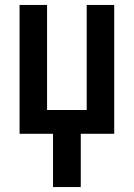

<svg xmlns="http://www.w3.org/2000/svg" viewBox="-20 -540 540 775"><path d="M194 215V0H59V-520H170V-96H330V-520H441V0H306V215Z"/></svg>

Font: Iosevka SS08 Regular
Style: Bold
Weight: 700
Monospace: yes
Designer: Belleve Invis
Foundry: Belleve Invis
Version: Version 16.3.4; ttfautohint (v1.8.4)